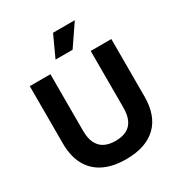

<svg xmlns="http://www.w3.org/2000/svg" viewBox="-202 -1007 1086 1160"><g transform="rotate(-30 340.5 -427.5)"><path d="M341 14Q283 14 237 1.5Q191 -11 157 -34.5Q123 -58 100.5 -91.5Q78 -125 67 -167Q56 -209 56 -259V-660H200V-265Q200 -213 216.5 -179.5Q233 -146 264 -130Q295 -114 340 -114Q387 -114 418 -130Q449 -146 465 -179.5Q481 -213 481 -265V-660H625V-259Q625 -193 607 -142.5Q589 -92 553 -57Q517 -22 464 -4Q411 14 341 14ZM390 -721H271L339 -869H491Z"/></g></svg>

Font: Bricolage Grotesque 28pt
Style: Bold
Weight: 700
Designer: Mathieu Triay
Foundry: Atelier Triay
Version: Version 1.000;gftools[0.9.30]